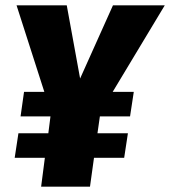

<svg xmlns="http://www.w3.org/2000/svg" viewBox="-20 -699 637 719"><path d="M597 -679 402 -355H481L467 -263H354L345 -200H459L445 -108H332L317 0H134L148 -108H35L49 -200H161L169 -263H57L70 -355H146L42 -679H230L280 -405L403 -679Z"/></svg>

Font: Fira Sans Condensed Black
Style: Italic
Weight: 900
Width: 3
Italic angle: -8°
Designer: Carrois Corporate & Edenspiekermann AG
Foundry: Carrois Corporate GbR & Edenspiekermann AG
Version: Version 4.203